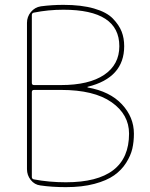

<svg xmlns="http://www.w3.org/2000/svg" viewBox="-20 -760 617 790"><path d="M111 -381V-32Q111 -24 119 -22Q182 -10 251 -10Q511 -10 511 -210Q511 -289 439 -339.5Q367 -390 231 -390H120Q111 -390 111 -381ZM111 -698V-419Q111 -410 120 -410H231Q346 -410 408.5 -452Q471 -494 471 -570Q471 -720 241 -720Q178 -720 119 -708Q111 -706 111 -698ZM146 3Q122 0 106.5 -19.5Q91 -39 91 -64V-666Q91 -691 107 -710.5Q123 -730 148 -734Q194 -740 241 -740Q315 -740 367 -725Q419 -710 444.5 -683.5Q470 -657 480.5 -630Q491 -603 491 -570Q491 -440 341 -403Q340 -403 340 -402Q340 -400 341 -400Q432 -384 481.5 -331Q531 -278 531 -210Q531 -177 524.5 -148.5Q518 -120 499 -90Q480 -60 449.5 -38.5Q419 -17 368.5 -3.5Q318 10 251 10Q194 10 146 3Z"/></svg>

Font: Rounded Mplus 1c Thin
Style: Regular
Weight: 250
Version: Version 1.059.20150529